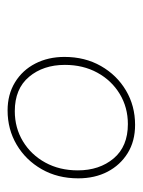

<svg xmlns="http://www.w3.org/2000/svg" viewBox="45 -795 376 506"><g transform="rotate(90 233.0 -542.0)"><path d="M271 -374Q229 -374 197 -393.5Q165 -413 147.5 -447Q130 -481 130 -524Q130 -578 154 -620Q178 -662 218.5 -686Q259 -710 309 -710Q352 -710 383.5 -690.5Q415 -671 432.5 -637.5Q450 -604 450 -560Q450 -506 426 -464Q402 -422 361.5 -398Q321 -374 271 -374ZM273 -393Q317 -393 352.5 -414.5Q388 -436 408.5 -473.5Q429 -511 429 -559Q429 -616 397.5 -653.5Q366 -691 307 -691Q263 -691 227.5 -669.5Q192 -648 171.5 -610.5Q151 -573 151 -525Q151 -468 182.5 -430.5Q214 -393 273 -393Z"/></g></svg>

Font: IBM Plex Sans Thin
Style: Italic
Weight: 250
Italic angle: -11.31°
Designer: Mike Abbink, Paul van der Laan, Pieter van Rosmalen
Foundry: Bold Monday
Version: Version 3.201